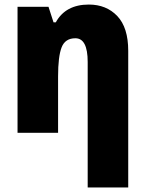

<svg xmlns="http://www.w3.org/2000/svg" viewBox="-20 -583 641 843"><path d="M225 -485H215L193 -553H57V0H235V-247Q235 -335 250.5 -375Q266 -415 311 -415Q365 -415 365 -311V240H543V-360Q543 -462 495 -512.5Q447 -563 370 -563Q268 -563 225 -485Z"/></svg>

Font: Noto Sans UI SemiCondensed Black
Style: Regular
Weight: 900
Width: 4
Designer: Monotype Design Team
Foundry: Monotype Imaging Inc.
Version: 1.001